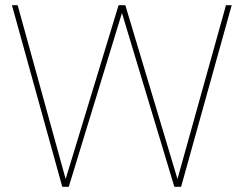

<svg xmlns="http://www.w3.org/2000/svg" viewBox="-20 -720 939 740"><path d="M220 0 26 -700H48L233 -30L437 -700H463L664 -30L851 -700H873L678 0H652L450 -670L245 0Z"/></svg>

Font: DM Sans 18pt Thin
Style: Regular
Weight: 250
Designer: Colophon Foundry, Jonny Pinhorn
Foundry: Colophon Foundry
Version: Version 4.004;gftools[0.9.30]